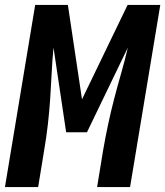

<svg xmlns="http://www.w3.org/2000/svg" viewBox="-29 -755 667 775"><path d="M-9 0 113 -735H245L302 -354L486 -735H618L496 0H363L387 -147Q396 -199 407 -251Q418 -303 431.5 -355Q445 -407 460 -459Q475 -511 487 -563L322 -221H238L187 -563Q182 -511 179.5 -459Q177 -407 173.5 -355Q170 -303 164 -251Q158 -199 149 -147L125 0Z"/></svg>

Font: Iosevka SS04 XBd Ex Obl
Style: Regular
Weight: 800
Width: 7
Italic angle: -9°
Monospace: yes
Designer: Belleve Invis
Foundry: Belleve Invis
Version: Version 19.0.0; ttfautohint (v1.8.4)